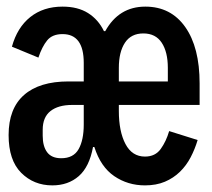

<svg xmlns="http://www.w3.org/2000/svg" viewBox="-20 -548 640 580"><path d="M138 12Q82 12 44 -26Q6 -64 6 -140Q6 -220 52.5 -261Q99 -302 187 -302H233V-358Q233 -445 169 -445Q138 -445 122.5 -426Q107 -407 96 -374L16 -407Q32 -465 71.5 -496.5Q111 -528 169 -528Q215 -528 246 -508.5Q277 -489 294 -454H298Q339 -528 419 -528Q496 -528 539.5 -466.5Q583 -405 583 -296V-231H339V-213Q339 -151 359 -113Q379 -75 418 -75Q449 -75 465.5 -98Q482 -121 491 -152L577 -125Q569 -98 556 -73Q543 -48 523.5 -29Q504 -10 478 1Q452 12 418 12Q366 12 325 -16Q284 -44 265 -104H261Q250 -44 218 -16Q186 12 138 12ZM165 -70Q202 -70 217.5 -97.5Q233 -125 233 -172V-231H198Q156 -231 132.5 -212.5Q109 -194 109 -156V-138Q109 -106 122.5 -88Q136 -70 165 -70ZM413 -447Q376 -447 357.5 -419Q339 -391 339 -343V-302H487V-343Q487 -391 468.5 -419Q450 -447 413 -447Z"/></svg>

Font: IBM Plex Mono SmBld
Style: Regular
Weight: 600
Monospace: yes
Designer: Mike Abbink, Paul van der Laan, Pieter van Rosmalen
Foundry: Bold Monday
Version: Version 2.3